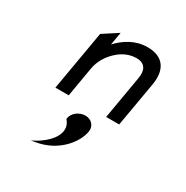

<svg xmlns="http://www.w3.org/2000/svg" viewBox="-172 -587 1016 1048"><g transform="rotate(30 335.5 -63.0)"><path d="M354 50C316 50 277 78 273 116V118L274 120C315 166 290 226 234 272C220 283 206 294 189 303L163 317L191 312C326 289 401 188 413 116C419 79 392 50 354 50ZM586 -283C602 -378 563 -443 462 -443C385 -443 325 -404 280 -356L294 -437L200 -376L135 0H219L251 -187C260 -240 290 -283 322 -312C351 -339 391 -361 439 -361C493 -361 511 -325 502 -273L455 0H537Z"/></g></svg>

Font: Charger Monospace
Style: Regular
Weight: 400
Designer: Jasper
Foundry: Cannot Into Space Fonts
Version: Version 0.980